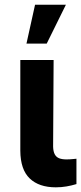

<svg xmlns="http://www.w3.org/2000/svg" viewBox="-20 -783 343 809"><path d="M205.9 -530.3 203.8 -164.9Q204.4 -144.6 210.7 -132.8Q217 -121 229.3 -116.1Q241.6 -111.3 260.4 -111.3Q275.4 -111.3 294.1 -113.4Q299.5 -114.2 302.1 -114.2V-7.4Q282 -1.2 260.4 2.5Q238.8 6.3 215.2 6.3Q144.2 6.3 105.2 -31.1Q66.1 -68.4 65.6 -147.9V-530.3ZM127.7 -763.1H257.7L176.8 -599.2H91.5Z"/></svg>

Font: Pretendard JP Variable
Style: Regular
Weight: 400
Designer: Base glyphs from Inter by Rasmus Andersson; Hangul glyphs from Noto Sans CJK(Source Han Sans) by Jang Soo-young and Kang
Foundry: Kil Hyung-jin
Version: Version 1.307;Glyphs 3.2 (3192)